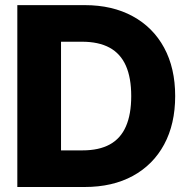

<svg xmlns="http://www.w3.org/2000/svg" viewBox="-20 -748 749 768"><path d="M318.4 0H125V-146.5H310.1Q376 -146.5 419.2 -170.2Q462.4 -193.8 483.6 -242.2Q504.9 -290.5 504.9 -363.8Q504.9 -437 483.4 -485.4Q461.9 -533.7 418.2 -557.4Q374.5 -581.1 308.1 -581.1H122.1V-727.5H318.8Q429.2 -727.5 510.7 -683.1Q592.3 -638.7 636.5 -557.1Q680.7 -475.6 680.7 -363.8Q680.7 -252 636.7 -170.4Q592.8 -88.9 511.5 -44.4Q430.2 0 318.4 0ZM224.1 -727.5V0H49.3V-727.5Z"/></svg>

Font: Inter 28pt ExtraBold
Style: Regular
Weight: 800
Designer: Rasmus Andersson
Foundry: rsms
Version: Version 4.001;git-66647c0bb